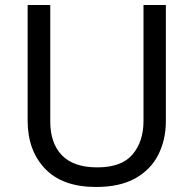

<svg xmlns="http://www.w3.org/2000/svg" viewBox="-20 -734 771 764"><path d="M640 -252Q640 -178 610 -118.5Q580 -59 518.5 -24.5Q457 10 362 10Q229 10 159.5 -62.5Q90 -135 90 -254V-714H180V-251Q180 -164 226.5 -116Q273 -68 367 -68Q464 -68 507.5 -119.5Q551 -171 551 -252V-714H640Z"/></svg>

Font: Noto Sans Thai Looped
Style: Regular
Weight: 400
Designer: Sasikarn Vongin, Ben Mitchell
Foundry: The Fontpad Ltd
Version: Version 1.001; ttfautohint (v1.8.4.7-5d5b)